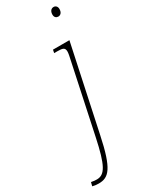

<svg xmlns="http://www.w3.org/2000/svg" viewBox="-378 -787 837 1073"><g transform="rotate(-30 40.5 -250.5)"><path d="M183 -681C196 -681 209 -691 209 -715C209 -732 198 -741 186 -741C169 -741 159 -727 159 -707C159 -689 170 -681 183 -681ZM-88 240C-23 240 13 205 54 8L170 -536H64L60 -516H81C115 -516 129 -512 129 -487C129 -475 125 -456 120 -434L26 8C-8 169 -34 215 -86 215C-99 215 -112 213 -122 211L-128 235C-116 238 -105 240 -88 240Z"/></g></svg>

Font: Noto Serif Condensed Thin
Style: Italic
Weight: 100
Width: 3
Italic angle: -12°
Designer: Monotype Design Team
Foundry: Monotype Imaging Inc.
Version: Version 2.013